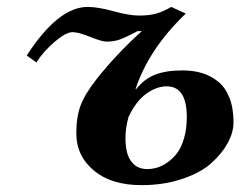

<svg xmlns="http://www.w3.org/2000/svg" viewBox="-20 -522 694 554"><path d="M351.1 -185.1Q344.2 -161.6 342.5 -136.7Q340.8 -111.8 345.2 -88.1Q349.6 -64.5 364.7 -49.3Q379.9 -34.2 404.8 -34.2Q418.9 -34.2 433.3 -38.3Q447.8 -42.5 463.4 -53.5Q479 -64.5 491.2 -80.6Q503.4 -96.7 511.2 -123.5Q519 -150.4 519 -184.1Q519 -272.9 460.9 -272.9Q432.1 -272.9 402.3 -251.7Q372.6 -230.5 351.1 -185.1ZM57.1 -361.8Q147.9 -502 232.9 -502Q262.7 -502 307.9 -489.5Q353 -477.1 380.9 -477.1Q411.1 -477.1 431.2 -482.9Q451.2 -488.8 474.1 -502L516.1 -482.9Q409.7 -381.3 371.1 -265.1H373Q396 -293.9 427.2 -306.4Q458.5 -318.8 506.8 -318.8Q538.1 -318.8 563.5 -311Q588.9 -303.2 609.6 -286.4Q630.4 -269.5 642.1 -239.7Q653.8 -210 653.8 -168.9Q653.8 -140.6 637.5 -110.1Q621.1 -79.6 590.3 -51.8Q559.6 -23.9 506.3 -5.9Q453.1 12.2 388.2 12.2Q301.3 12.2 250.7 -30Q200.2 -72.3 200.2 -137.2Q200.2 -184.6 212.6 -217.8Q225.1 -251 258.8 -293.9Q316.4 -366.7 389.2 -432.1H377Q342.8 -414.1 325.7 -408Q308.6 -401.9 287.1 -401.9Q273.9 -401.9 240.5 -415.5Q207 -429.2 189 -429.2Q170.4 -429.2 137.9 -401.6Q105.5 -374 85 -341.8Z"/></svg>

Font: Linguistics Pro
Style: Bold Italic
Weight: 700
Italic angle: -12°
Designer: Stefan Peev, Context Ltd
Foundry: Stefan Peev, Context Ltd
Version: Version 001.000